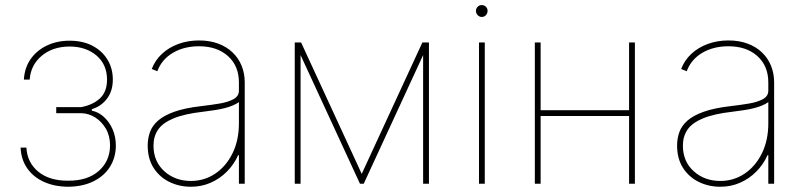

<svg xmlns="http://www.w3.org/2000/svg" viewBox="-20 -710 3108 742"><path d="M59.6 -139.6H82Q85 -82 127.9 -46.6Q170.9 -11.2 243.2 -11.7Q318.4 -11.2 361.6 -49.3Q404.8 -87.4 405.3 -147.5Q405.3 -184.6 389.4 -212.2Q373.5 -239.7 348.6 -255.6Q323.7 -271.5 295.9 -272.5H197.3V-295.9H293Q338.4 -304.2 366 -329.6Q393.6 -355 393.6 -402.3Q393.6 -460.4 353.3 -495.1Q313 -529.8 249 -530.3Q183.1 -529.8 140.9 -494.1Q98.6 -458.5 94.7 -402.3H72.3Q74.7 -447.3 98.1 -481.2Q121.6 -515.1 160.9 -533.9Q200.2 -552.7 249 -552.7Q299.8 -552.7 337.2 -533.2Q374.5 -513.7 395.3 -479.7Q416 -445.8 416 -402.3Q416 -358.9 393.8 -329.1Q371.6 -299.3 335 -288.1V-282.2Q360.4 -277.3 381.3 -258.3Q402.3 -239.3 415 -210.7Q427.7 -182.1 427.7 -147.5Q427.7 -102.1 405.3 -65.9Q382.8 -29.8 341.3 -9.3Q299.8 11.2 243.2 11.7Q189.5 11.2 148.7 -7.6Q107.9 -26.4 84.7 -60.3Q61.5 -94.2 59.6 -139.6Z M717.8 11.7Q672.9 11.7 634.8 -6.8Q596.7 -25.4 573.7 -61Q550.8 -96.7 550.8 -147.5Q550.8 -175.3 559.6 -199.7Q568.4 -224.1 590.8 -243.9Q613.3 -263.7 653.6 -278.1Q693.8 -292.5 756.8 -299.8Q794.9 -304.2 828.4 -309.8Q861.8 -315.4 882.6 -326.9Q903.3 -338.4 903.3 -359.4V-391.6Q903.3 -455.1 861.1 -493.2Q818.8 -531.2 749 -531.2Q691.4 -531.2 648.2 -505.9Q605 -480.5 587.9 -434.6L566.4 -443.4Q579.6 -477.5 606.2 -502.2Q632.8 -526.9 669.7 -540.3Q706.5 -553.7 749 -553.7Q790.5 -553.7 823.2 -541.5Q856 -529.3 878.9 -507.3Q901.9 -485.4 913.8 -455.8Q925.8 -426.3 925.8 -391.6V0H903.3V-110.4H900.4Q883.8 -73.7 856.4 -46.4Q829.1 -19 793.9 -3.7Q758.8 11.7 717.8 11.7ZM717.8 -10.7Q769.5 -10.7 811.5 -38.8Q853.5 -66.9 878.4 -117.2Q903.3 -167.5 903.3 -233.4V-315.4Q893.1 -308.1 879.2 -302.2Q865.2 -296.4 847.9 -292Q830.6 -287.6 809.8 -284.4Q789.1 -281.2 765.6 -278.3Q692.4 -270 650.4 -252.4Q608.4 -234.9 590.8 -208.7Q573.2 -182.6 573.2 -147.5Q573.2 -85.9 615 -48.3Q656.7 -10.7 717.8 -10.7Z M1377.9 -38.1 1612.3 -545.9H1637.7L1385.7 0H1371.1L1119.1 -545.9H1143.6ZM1141.6 -545.9V0H1119.1V-545.9ZM1615.2 0V-545.9H1637.7V0Z M1831.1 0V-545.9H1853.5V0ZM1842.3 -644.5Q1832.5 -644.5 1825.9 -651.6Q1819.3 -658.7 1819.3 -668Q1819.3 -677.2 1825.9 -683.8Q1832.5 -690.4 1841.8 -690.4Q1851.6 -690.4 1857.9 -683.8Q1864.3 -677.2 1864.3 -668Q1864.3 -658.7 1857.9 -651.6Q1851.6 -644.5 1842.3 -644.5Z M2421.9 -284.2V-261.7H2061.5V-284.2ZM2069.3 -545.9V0H2046.9V-545.9ZM2433.6 -545.9V0H2411.1V-545.9Z M2763.7 11.7Q2718.8 11.7 2680.7 -6.8Q2642.6 -25.4 2619.6 -61Q2596.7 -96.7 2596.7 -147.5Q2596.7 -175.3 2605.5 -199.7Q2614.3 -224.1 2636.7 -243.9Q2659.2 -263.7 2699.5 -278.1Q2739.7 -292.5 2802.7 -299.8Q2840.8 -304.2 2874.3 -309.8Q2907.7 -315.4 2928.5 -326.9Q2949.2 -338.4 2949.2 -359.4V-391.6Q2949.2 -455.1 2907 -493.2Q2864.7 -531.2 2794.9 -531.2Q2737.3 -531.2 2694.1 -505.9Q2650.9 -480.5 2633.8 -434.6L2612.3 -443.4Q2625.5 -477.5 2652.1 -502.2Q2678.7 -526.9 2715.6 -540.3Q2752.4 -553.7 2794.9 -553.7Q2836.4 -553.7 2869.1 -541.5Q2901.9 -529.3 2924.8 -507.3Q2947.8 -485.4 2959.7 -455.8Q2971.7 -426.3 2971.7 -391.6V0H2949.2V-110.4H2946.3Q2929.7 -73.7 2902.3 -46.4Q2875 -19 2839.8 -3.7Q2804.7 11.7 2763.7 11.7ZM2763.7 -10.7Q2815.4 -10.7 2857.4 -38.8Q2899.4 -66.9 2924.3 -117.2Q2949.2 -167.5 2949.2 -233.4V-315.4Q2939 -308.1 2925 -302.2Q2911.1 -296.4 2893.8 -292Q2876.5 -287.6 2855.7 -284.4Q2835 -281.2 2811.5 -278.3Q2738.3 -270 2696.3 -252.4Q2654.3 -234.9 2636.7 -208.7Q2619.1 -182.6 2619.1 -147.5Q2619.1 -85.9 2660.9 -48.3Q2702.6 -10.7 2763.7 -10.7Z"/></svg>

Font: Inter Tight Thin
Style: Regular
Weight: 250
Designer: Rasmus Andersson
Foundry: rsms
Version: Version 3.004